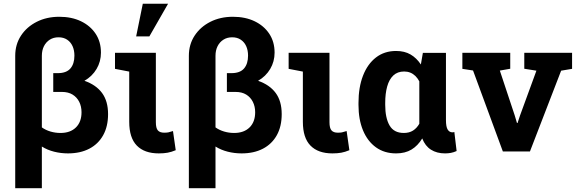

<svg xmlns="http://www.w3.org/2000/svg" viewBox="-20 -811 3083 1028"><path d="M61.5 196.8V-512.2Q61.5 -573.2 92.5 -620.4Q123.5 -667.5 176.8 -694.3Q230 -721.2 297.4 -721.2Q363.3 -721.2 413.3 -697.3Q463.4 -673.3 491.9 -630.4Q520.5 -587.4 520.5 -529.3Q520.5 -481.4 497.1 -441.9Q473.6 -402.3 432.1 -378.4Q494.1 -356.9 526.4 -313.2Q558.6 -269.5 558.6 -200.2Q558.6 -134.3 532.5 -87.2Q506.3 -40 458.3 -14.9Q410.2 10.3 343.8 10.3Q305.7 10.3 269.8 1.2Q233.9 -7.8 204.1 -26.4V196.8ZM303.7 -99.1Q356.4 -99.1 386.5 -128.7Q416.5 -158.2 416.5 -210Q416.5 -241.2 404.1 -265.9Q391.6 -290.5 368.4 -304.7Q345.2 -318.8 312 -318.8H265.1V-419.4H289.6Q335.4 -419.4 356.9 -444.3Q378.4 -469.2 378.4 -513.2Q378.4 -542 368.4 -564Q358.4 -585.9 339.4 -598.6Q320.3 -611.3 293.5 -611.3Q266.6 -611.3 246.6 -598.6Q226.6 -585.9 215.3 -563.7Q204.1 -541.5 204.1 -512.2V-128.9Q224.6 -114.3 250.5 -106.7Q276.4 -99.1 303.7 -99.1Z M830.1 10.3Q753.4 10.3 712.6 -31.5Q671.9 -73.2 671.9 -158.7V-427.7L595.7 -442.4V-528.3H814.5V-156.7Q814.5 -125 825.2 -112.8Q835.9 -100.6 858.9 -100.6Q873 -100.6 881.3 -102.3Q889.6 -104 906.2 -109.4L920.9 -6.8Q897.9 2.9 877.4 6.6Q856.9 10.3 830.1 10.3ZM709 -616.2 744.6 -791H879.9L779.8 -616.2Z M991.2 196.8V-512.2Q991.2 -573.2 1022.2 -620.4Q1053.2 -667.5 1106.4 -694.3Q1159.7 -721.2 1227.1 -721.2Q1293 -721.2 1343 -697.3Q1393.1 -673.3 1421.6 -630.4Q1450.2 -587.4 1450.2 -529.3Q1450.2 -481.4 1426.8 -441.9Q1403.3 -402.3 1361.8 -378.4Q1423.8 -356.9 1456.1 -313.2Q1488.3 -269.5 1488.3 -200.2Q1488.3 -134.3 1462.2 -87.2Q1436 -40 1387.9 -14.9Q1339.8 10.3 1273.4 10.3Q1235.4 10.3 1199.5 1.2Q1163.6 -7.8 1133.8 -26.4V196.8ZM1233.4 -99.1Q1286.1 -99.1 1316.2 -128.7Q1346.2 -158.2 1346.2 -210Q1346.2 -241.2 1333.7 -265.9Q1321.3 -290.5 1298.1 -304.7Q1274.9 -318.8 1241.7 -318.8H1194.8V-419.4H1219.2Q1265.1 -419.4 1286.6 -444.3Q1308.1 -469.2 1308.1 -513.2Q1308.1 -542 1298.1 -564Q1288.1 -585.9 1269 -598.6Q1250 -611.3 1223.1 -611.3Q1196.3 -611.3 1176.3 -598.6Q1156.2 -585.9 1145 -563.7Q1133.8 -541.5 1133.8 -512.2V-128.9Q1154.3 -114.3 1180.2 -106.7Q1206.1 -99.1 1233.4 -99.1Z M1759.8 10.3Q1683.1 10.3 1642.3 -31.5Q1601.6 -73.2 1601.6 -158.7V-427.7L1525.4 -442.4V-528.3H1744.1V-156.7Q1744.1 -125 1754.9 -112.8Q1765.6 -100.6 1788.6 -100.6Q1802.7 -100.6 1811 -102.3Q1819.3 -104 1835.9 -109.4L1850.6 -6.8Q1827.6 2.9 1807.1 6.6Q1786.6 10.3 1759.8 10.3Z M2100.6 10.3Q2038.1 10.3 1992.9 -22.2Q1947.8 -54.7 1923.6 -113Q1899.4 -171.4 1899.4 -249.5V-259.8Q1899.4 -343.3 1923.6 -405.8Q1947.8 -468.3 1992.9 -503.2Q2038.1 -538.1 2100.6 -538.1Q2146 -538.1 2178.2 -519.3Q2210.4 -500.5 2233.4 -465.8L2244.1 -527.8H2367.7V-168.5Q2367.7 -131.8 2377 -117.2Q2386.2 -102.5 2402.3 -102.5Q2405.3 -102.5 2408.2 -103Q2411.1 -103.5 2412.6 -104.5L2424.8 -2.4Q2408.7 4.9 2393.8 7.6Q2378.9 10.3 2362.8 10.3Q2318.8 10.3 2287.6 -9.5Q2256.3 -29.3 2240.7 -69.8Q2217.3 -30.8 2183.3 -10.3Q2149.4 10.3 2100.6 10.3ZM2142.1 -99.1Q2170.9 -99.1 2191.2 -111.8Q2211.4 -124.5 2225.1 -148.4V-375.5Q2215.8 -392.6 2203.9 -404.3Q2191.9 -416 2176.8 -422.1Q2161.6 -428.2 2144 -428.2Q2108.4 -428.2 2085.9 -407Q2063.5 -385.7 2053 -347.9Q2042.5 -310.1 2042.5 -259.8V-249.5Q2042.5 -179.7 2065.7 -139.4Q2088.9 -99.1 2142.1 -99.1Z M2672.4 0 2512.7 -433.6 2455.6 -442.4V-528.3H2711.9V-442.9L2656.2 -433.1L2735.8 -193.4L2748 -152.3H2751L2764.6 -193.4L2852.1 -432.6L2787.1 -442.9V-528.3H3043V-442.4L2984.4 -432.6L2817.4 0Z"/></svg>

Font: Roboto Slab LO
Style: Bold
Weight: 700
Designer: Google
Version: Version 2.000